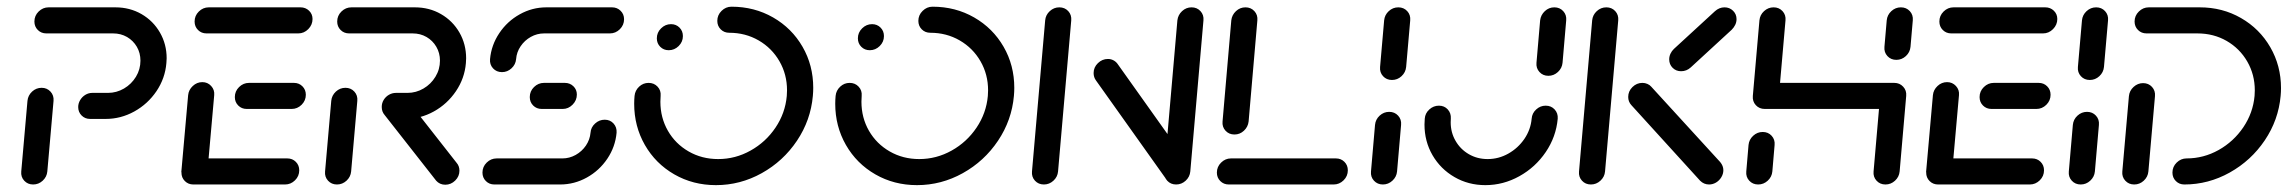

<svg xmlns="http://www.w3.org/2000/svg" viewBox="-20 -540 6706 562"><path d="M77 0Q61.1 0 50.9 -11.1Q40.7 -22.2 42.2 -38.1L60.4 -244.8Q61.9 -260.7 73.9 -271.9Q85.9 -283 101.9 -283Q117.4 -283 127.8 -271.9Q138.1 -260.7 136.7 -244.8L118.5 -38.1Q117 -22.2 105 -11.1Q93 0 77 0ZM208.9 -226.7Q208.9 -237.4 214.6 -247Q220.4 -256.7 229.8 -262.4Q239.3 -268.1 250 -268.1H295.9Q321.1 -268.1 343 -280.9Q364.8 -293.7 378 -315.4Q391.1 -337 391.1 -362.6Q391.1 -384.8 380.6 -403Q370 -421.1 351.9 -431.7Q333.7 -442.2 311.1 -442.2H115.6Q100.7 -442.2 90.7 -452.2Q80.7 -462.2 80.7 -477Q80.7 -494.1 93.1 -506.3Q105.6 -518.5 122.2 -518.5H317.8Q360 -518.5 394.3 -498.7Q428.5 -478.9 448.1 -444.8Q467.8 -410.7 467.8 -369.3Q467.8 -364.8 467 -355.2Q463.3 -310.7 438 -273.1Q412.6 -235.6 373.1 -213.7Q333.7 -191.9 289.3 -191.9H243.7Q228.9 -191.9 218.9 -201.9Q208.9 -211.9 208.9 -226.7Z M510.7 -36.3 530.7 -261.5Q532.2 -277 544.3 -288.3Q556.3 -299.6 572.2 -299.6Q587.8 -299.6 598.1 -288.3Q608.5 -277 607 -261.5L587 -36.3ZM855.9 -41.5Q855.9 -24.4 843.5 -12.2Q831.1 0 814.4 0H545.9Q531.1 0 521.1 -10Q511.1 -20 511.1 -34.8Q511.1 -51.9 523.5 -64.1Q535.9 -76.3 552.2 -76.3H821.1Q835.9 -76.3 845.9 -66.3Q855.9 -56.3 855.9 -41.5ZM667.4 -255.9Q667.4 -273 679.8 -285.2Q692.2 -297.4 708.9 -297.4H840.4Q855.2 -297.4 865.2 -287.4Q875.2 -277.4 875.2 -262.6Q875.2 -245.6 862.8 -233.3Q850.4 -221.1 833.7 -221.1H702.2Q687.4 -221.1 677.4 -231.1Q667.4 -241.1 667.4 -255.9ZM549.6 -477Q549.6 -494.1 562 -506.3Q574.4 -518.5 591.1 -518.5H859.6Q874.4 -518.5 884.6 -508.7Q894.8 -498.9 894.8 -484.4Q894.8 -467.4 882.4 -454.8Q870 -442.2 853 -442.2H584.4Q569.6 -442.2 559.6 -452.2Q549.6 -462.2 549.6 -477Z M966.3 0Q950.4 0 940.2 -11.1Q930 -22.2 931.5 -38.1L949.6 -244.8Q951.1 -260.7 963.1 -271.9Q975.2 -283 991.1 -283Q1007 -283 1017.2 -271.9Q1027.4 -260.7 1025.9 -244.8L1007.8 -38.1Q1006.3 -22.2 994.3 -11.1Q982.2 0 966.3 0ZM1324.8 -40.4Q1324.8 -23.7 1312.4 -11.5Q1300 0.7 1283.3 0.7Q1275.2 0.7 1268.3 -2.4Q1261.5 -5.6 1256.7 -11.1L1105.9 -203.3Q1097.4 -213 1097.4 -226.7Q1097.4 -243.3 1109.8 -255.6Q1122.2 -267.8 1138.9 -267.8Q1147 -267.8 1154.1 -264.6Q1161.1 -261.5 1165.6 -255.9L1316.3 -63.7Q1324.8 -54.1 1324.8 -40.4ZM1097.4 -227.4Q1097.4 -238.1 1103.1 -247.6Q1108.9 -257 1118.5 -262.6Q1128.1 -268.1 1138.9 -268.1H1172.6Q1197.8 -268.1 1219.6 -280.9Q1241.5 -293.7 1254.6 -315.4Q1267.8 -337 1267.8 -362.6Q1267.8 -384.8 1257.2 -403Q1246.7 -421.1 1228.5 -431.7Q1210.4 -442.2 1187.8 -442.2H1001.9Q987 -442.2 977 -452.2Q967 -462.2 967 -477Q967 -494.1 979.4 -506.3Q991.9 -518.5 1008.5 -518.5H1194.4Q1236.7 -518.5 1270.9 -498.7Q1305.2 -478.9 1324.8 -444.8Q1344.4 -410.7 1344.4 -369.3Q1344.4 -364.8 1343.7 -355.2Q1340 -310.7 1314.6 -273.1Q1289.3 -235.6 1249.8 -213.7Q1210.4 -191.9 1165.9 -191.9H1132.6Q1117.8 -191.9 1107.6 -202Q1097.4 -212.2 1097.4 -227.4Z M1750 -189.6Q1765.9 -189.6 1775.9 -178.5Q1785.9 -167.4 1784.8 -151.5Q1781.1 -110.4 1757.8 -75.6Q1734.4 -40.7 1697.8 -20.4Q1661.1 0 1619.6 0H1427Q1412.2 0 1402.2 -10Q1392.2 -20 1392.2 -34.8Q1392.2 -51.9 1404.6 -64.1Q1417 -76.3 1433.7 -76.3H1626.3Q1646.7 -76.3 1665 -86.5Q1683.3 -96.7 1695 -113.9Q1706.7 -131.1 1708.5 -151.5Q1709.6 -167.4 1721.9 -178.5Q1734.1 -189.6 1750 -189.6ZM1668.5 -263.3Q1668.5 -246.3 1656.1 -233.7Q1643.7 -221.1 1627 -221.1H1565.6Q1550.7 -221.1 1540.7 -231.1Q1530.7 -241.1 1530.7 -255.9Q1530.7 -273 1543.1 -285.2Q1555.6 -297.4 1572.2 -297.4H1633.3Q1648.1 -297.4 1658.3 -287.6Q1668.5 -277.8 1668.5 -263.3ZM1449.3 -328.9Q1433.3 -328.9 1423.1 -340Q1413 -351.1 1414.4 -367Q1418.1 -408.1 1441.5 -443Q1464.8 -477.8 1501.3 -498.1Q1537.8 -518.5 1579.3 -518.5H1771.5Q1786.3 -518.5 1796.5 -508.5Q1806.7 -498.5 1806.7 -483.7Q1806.7 -466.7 1794.3 -454.4Q1781.9 -442.2 1765.2 -442.2H1572.6Q1551.9 -442.2 1533.7 -432Q1515.6 -421.9 1503.9 -404.6Q1492.2 -387.4 1490.7 -367Q1489.3 -351.1 1477.2 -340Q1465.2 -328.9 1449.3 -328.9Z M1902.6 -427.8Q1902.6 -444.8 1915 -457Q1927.4 -469.3 1944.1 -469.3Q1958.9 -469.3 1968.9 -459.3Q1978.9 -449.3 1978.9 -434.4Q1978.9 -417.4 1966.5 -405.2Q1954.1 -393 1937.4 -393Q1922.6 -393 1912.6 -403Q1902.6 -413 1902.6 -427.8ZM2079.6 -478.9Q2079.6 -495.9 2092 -508.1Q2104.4 -520.4 2121.1 -520.4Q2188.1 -520.4 2243 -488.9Q2297.8 -457.4 2329.1 -403.1Q2360.4 -348.9 2360.4 -283Q2360.4 -271.5 2359.3 -259.3Q2353 -188.1 2312.8 -128.1Q2272.6 -68.1 2209.6 -33.1Q2146.7 1.9 2075.6 1.9Q2008.5 1.9 1953.7 -29.6Q1898.9 -61.1 1867.6 -115.7Q1836.3 -170.4 1836.3 -236.3Q1836.3 -247.8 1837.4 -259.3Q1838.9 -275.2 1850.7 -286.3Q1862.6 -297.4 1878.5 -297.4Q1894.4 -297.4 1904.8 -286.3Q1915.2 -275.2 1913.7 -259.3Q1913 -248.1 1913 -242.2Q1913 -195.6 1935 -157.2Q1957 -118.9 1995.7 -96.7Q2034.4 -74.4 2082.2 -74.4Q2132.6 -74.4 2177 -99.3Q2221.5 -124.1 2250 -166.5Q2278.5 -208.9 2283 -259.3Q2283.7 -270.4 2283.7 -275.6Q2283.7 -322.2 2261.5 -360.7Q2239.3 -399.3 2200.6 -421.7Q2161.9 -444.1 2114.4 -444.1Q2099.6 -444.1 2089.6 -454.1Q2079.6 -464.1 2079.6 -478.9Z M2491.1 -427.8Q2491.1 -444.8 2503.5 -457Q2515.9 -469.3 2532.6 -469.3Q2547.4 -469.3 2557.4 -459.3Q2567.4 -449.3 2567.4 -434.4Q2567.4 -417.4 2555 -405.2Q2542.6 -393 2525.9 -393Q2511.1 -393 2501.1 -403Q2491.1 -413 2491.1 -427.8ZM2668.1 -478.9Q2668.1 -495.9 2680.6 -508.1Q2693 -520.4 2709.6 -520.4Q2776.7 -520.4 2831.5 -488.9Q2886.3 -457.4 2917.6 -403.1Q2948.9 -348.9 2948.9 -283Q2948.9 -271.5 2947.8 -259.3Q2941.5 -188.1 2901.3 -128.1Q2861.1 -68.1 2798.1 -33.1Q2735.2 1.9 2664.1 1.9Q2597 1.9 2542.2 -29.6Q2487.4 -61.1 2456.1 -115.7Q2424.8 -170.4 2424.8 -236.3Q2424.8 -247.8 2425.9 -259.3Q2427.4 -275.2 2439.3 -286.3Q2451.1 -297.4 2467 -297.4Q2483 -297.4 2493.3 -286.3Q2503.7 -275.2 2502.2 -259.3Q2501.5 -248.1 2501.5 -242.2Q2501.5 -195.6 2523.5 -157.2Q2545.6 -118.9 2584.3 -96.7Q2623 -74.4 2670.7 -74.4Q2721.1 -74.4 2765.6 -99.3Q2810 -124.1 2838.5 -166.5Q2867 -208.9 2871.5 -259.3Q2872.2 -270.4 2872.2 -275.6Q2872.2 -322.2 2850 -360.7Q2827.8 -399.3 2789.1 -421.7Q2750.4 -444.1 2703 -444.1Q2688.1 -444.1 2678.1 -454.1Q2668.1 -464.1 2668.1 -478.9Z M3035.6 0Q3019.6 0 3009.4 -11.1Q2999.3 -22.2 3000.7 -38.1L3039.3 -480.4Q3040.7 -496.3 3052.8 -507.4Q3064.8 -518.5 3080.7 -518.5Q3096.7 -518.5 3106.9 -507.4Q3117 -496.3 3115.6 -480.4L3077 -38.1Q3075.6 -22.2 3063.5 -11.1Q3051.5 0 3035.6 0ZM3181.1 -326.3Q3181.1 -343 3193.7 -355.2Q3206.3 -367.4 3223 -367.4Q3231.5 -367.4 3238.7 -363.7Q3245.9 -360 3250.7 -353.7L3459.6 -60L3397 -10.7L3188.1 -304.4Q3181.1 -313.7 3181.1 -326.3ZM3422.6 0Q3406.7 0 3396.5 -11.1Q3386.3 -22.2 3387.8 -38.1L3426.3 -480.4Q3428.1 -496.3 3440 -507.4Q3451.9 -518.5 3467.8 -518.5Q3483.7 -518.5 3493.9 -507.4Q3504.1 -496.3 3502.6 -480.4L3464.1 -38.1Q3462.6 -22.2 3450.6 -11.1Q3438.5 0 3422.6 0Z M3925.2 -41.5Q3925.2 -24.4 3912.8 -12.2Q3900.4 0 3883.7 0H3576.7Q3561.9 0 3551.9 -10Q3541.9 -20 3541.9 -34.8Q3541.9 -51.9 3554.3 -64.1Q3566.7 -76.3 3583 -76.3H3890.4Q3905.2 -76.3 3915.2 -66.3Q3925.2 -56.3 3925.2 -41.5ZM3593.3 -146.3Q3577.4 -146.3 3567.2 -157.4Q3557 -168.5 3558.5 -184.4L3584.1 -480.4Q3585.9 -496.3 3597.8 -507.4Q3609.6 -518.5 3625.6 -518.5Q3641.5 -518.5 3651.7 -507.4Q3661.9 -496.3 3660.4 -480.4L3634.8 -184.4Q3633 -168.5 3621.1 -157.4Q3609.3 -146.3 3593.3 -146.3Z M4027.8 0Q4011.9 0 4001.7 -11.1Q3991.5 -22.2 3993 -38.1L4004.8 -174.4Q4006.3 -190.4 4018.3 -201.5Q4030.4 -212.6 4046.3 -212.6Q4062.2 -212.6 4072.4 -201.5Q4082.6 -190.4 4081.1 -174.4L4069.3 -38.1Q4067.8 -22.2 4055.7 -11.1Q4043.7 0 4027.8 0ZM4054.4 -305.9Q4038.5 -305.9 4028.3 -317Q4018.1 -328.1 4019.6 -344.1L4031.5 -480.4Q4033 -496.3 4045 -507.4Q4057 -518.5 4073 -518.5Q4088.9 -518.5 4099.1 -507.4Q4109.3 -496.3 4107.8 -480.4L4095.9 -344.1Q4094.4 -328.1 4082.4 -317Q4070.4 -305.9 4054.4 -305.9Z M4504.4 -230.7Q4520.4 -230.7 4530.6 -219.6Q4540.7 -208.5 4539.6 -192.6Q4534.8 -139.6 4504.6 -95Q4474.4 -50.4 4427.4 -24.3Q4380.4 1.9 4327.8 1.9Q4278.1 1.9 4237.4 -21.7Q4196.7 -45.2 4173.1 -85.7Q4149.6 -126.3 4149.6 -175.6Q4149.6 -181.5 4150.4 -192.6Q4151.5 -208.5 4163.7 -219.6Q4175.9 -230.7 4191.9 -230.7Q4207.8 -230.7 4217.8 -219.6Q4227.8 -208.5 4226.7 -192.6Q4226.3 -188.9 4226.3 -181.9Q4226.3 -152.2 4240.6 -127.6Q4254.8 -103 4279.4 -88.7Q4304.1 -74.4 4334.4 -74.4Q4366.7 -74.4 4395 -90.4Q4423.3 -106.3 4441.9 -133.3Q4460.4 -160.4 4463.3 -192.6Q4464.4 -208.5 4476.5 -219.6Q4488.5 -230.7 4504.4 -230.7ZM4512.2 -318.1Q4496.3 -318.1 4486.1 -329.3Q4475.9 -340.4 4477.4 -356.3L4488.1 -480.4Q4490 -496.3 4501.9 -507.4Q4513.7 -518.5 4529.6 -518.5Q4545.6 -518.5 4555.7 -507.4Q4565.9 -496.3 4564.4 -480.4L4553.7 -356.3Q4552.2 -340.4 4540.2 -329.3Q4528.1 -318.1 4512.2 -318.1Z M4636.7 0Q4620.7 0 4610.6 -11.1Q4600.4 -22.2 4601.9 -38.1L4640.4 -480.4Q4641.9 -496.3 4653.9 -507.4Q4665.9 -518.5 4681.9 -518.5Q4697.8 -518.5 4708 -507.4Q4718.1 -496.3 4716.7 -480.4L4678.1 -38.1Q4676.7 -22.2 4664.6 -11.1Q4652.6 0 4636.7 0ZM5024.4 -41.9Q5024.4 -31.1 5018.5 -21.3Q5012.6 -11.5 5003 -5.7Q4993.3 0 4982.6 0Q4967.4 0 4956.3 -11.1L4755.2 -232.2Q4745.9 -242.2 4745.9 -256.3Q4745.9 -273 4758.3 -285.2Q4770.7 -297.4 4787.4 -297.4Q4795.2 -297.4 4802 -294.4Q4808.9 -291.5 4813.3 -286.3L5015.2 -65.6Q5024.4 -54.4 5024.4 -41.9ZM5027.8 -518.5Q5042.6 -518.5 5052.8 -508.5Q5063 -498.5 5063 -484.1Q5063 -475.2 5059.1 -467.2Q5055.2 -459.3 5048.9 -453L4928.9 -342.6Q4916.7 -331.5 4900.7 -331.5Q4885.9 -331.5 4875.9 -341.5Q4865.9 -351.5 4865.9 -366.3Q4865.9 -374.8 4869.6 -382.8Q4873.3 -390.7 4879.6 -396.7L4999.6 -507Q5012.2 -518.5 5027.8 -518.5Z M5126.3 0Q5110.4 0 5100.2 -11.1Q5090 -22.2 5091.5 -38.1L5098.1 -115.6Q5099.6 -131.5 5111.7 -142.6Q5123.7 -153.7 5139.6 -153.7Q5155.6 -153.7 5165.7 -142.6Q5175.9 -131.5 5174.4 -115.6L5167.8 -38.1Q5166.3 -22.2 5154.3 -11.1Q5142.2 0 5126.3 0ZM5171.5 -518.5Q5187.4 -518.5 5197.6 -507.4Q5207.8 -496.3 5206.3 -480.4L5187 -259.3Q5185.6 -243.3 5173.5 -232.2Q5161.5 -221.1 5145.6 -221.1Q5129.6 -221.1 5119.4 -232.2Q5109.3 -243.3 5110.7 -259.3L5130 -480.4Q5131.5 -496.3 5143.5 -507.4Q5155.6 -518.5 5171.5 -518.5ZM5518.1 -221.1H5145.6L5152.2 -297.4H5524.8ZM5524.8 -297.4Q5540.4 -297.4 5550.7 -286.3Q5561.1 -275.2 5559.6 -259.3L5540.4 -38.1Q5538.9 -22.2 5526.9 -11.1Q5514.8 0 5498.9 0Q5483 0 5472.8 -11.1Q5462.6 -22.2 5464.1 -38.1L5483.3 -259.3Q5484.8 -275.2 5496.9 -286.3Q5508.9 -297.4 5524.8 -297.4ZM5530.7 -364.8Q5514.8 -364.8 5504.6 -375.9Q5494.4 -387 5495.9 -403L5502.6 -480.4Q5504.1 -496.3 5516.1 -507.4Q5528.1 -518.5 5544.1 -518.5Q5560 -518.5 5570.2 -507.4Q5580.4 -496.3 5578.9 -480.4L5572.2 -403Q5570.7 -387 5558.7 -375.9Q5546.7 -364.8 5530.7 -364.8Z M5617.8 -36.3 5637.8 -261.5Q5639.3 -277 5651.3 -288.3Q5663.3 -299.6 5679.3 -299.6Q5694.8 -299.6 5705.2 -288.3Q5715.6 -277 5714.1 -261.5L5694.1 -36.3ZM5963 -41.5Q5963 -24.4 5950.6 -12.2Q5938.1 0 5921.5 0H5653Q5638.1 0 5628.1 -10Q5618.1 -20 5618.1 -34.8Q5618.1 -51.9 5630.6 -64.1Q5643 -76.3 5659.3 -76.3H5928.1Q5943 -76.3 5953 -66.3Q5963 -56.3 5963 -41.5ZM5774.4 -255.9Q5774.4 -273 5786.9 -285.2Q5799.3 -297.4 5815.9 -297.4H5947.4Q5962.2 -297.4 5972.2 -287.4Q5982.2 -277.4 5982.2 -262.6Q5982.2 -245.6 5969.8 -233.3Q5957.4 -221.1 5940.7 -221.1H5809.3Q5794.4 -221.1 5784.4 -231.1Q5774.4 -241.1 5774.4 -255.9ZM5656.7 -477Q5656.7 -494.1 5669.1 -506.3Q5681.5 -518.5 5698.1 -518.5H5966.7Q5981.5 -518.5 5991.7 -508.7Q6001.9 -498.9 6001.9 -484.4Q6001.9 -467.4 5989.4 -454.8Q5977 -442.2 5960 -442.2H5691.5Q5676.7 -442.2 5666.7 -452.2Q5656.7 -462.2 5656.7 -477Z M6070.4 0Q6054.4 0 6044.3 -11.1Q6034.1 -22.2 6035.6 -38.1L6047.4 -174.4Q6048.9 -190.4 6060.9 -201.5Q6073 -212.6 6088.9 -212.6Q6104.8 -212.6 6115 -201.5Q6125.2 -190.4 6123.7 -174.4L6111.9 -38.1Q6110.4 -22.2 6098.3 -11.1Q6086.3 0 6070.4 0ZM6097 -305.9Q6081.1 -305.9 6070.9 -317Q6060.7 -328.1 6062.2 -344.1L6074.1 -480.4Q6075.6 -496.3 6087.6 -507.4Q6099.6 -518.5 6115.6 -518.5Q6131.5 -518.5 6141.7 -507.4Q6151.9 -496.3 6150.4 -480.4L6138.5 -344.1Q6137 -328.1 6125 -317Q6113 -305.9 6097 -305.9Z M6253 -296.7Q6268.9 -296.7 6279.1 -285.6Q6289.3 -274.4 6287.8 -258.5L6268.5 -38.1Q6267 -22.2 6255 -11.1Q6243 0 6227 0Q6211.1 0 6200.9 -11.1Q6190.7 -22.2 6192.2 -38.1L6211.5 -258.5Q6213 -274.4 6225.2 -285.6Q6237.4 -296.7 6253 -296.7ZM6338.9 -34.8Q6338.9 -51.9 6351.3 -64.1Q6363.7 -76.3 6380.4 -76.3Q6430 -76.3 6474.1 -100.9Q6518.1 -125.6 6546.5 -167.6Q6574.8 -209.6 6579.3 -259.3Q6580 -270.4 6580 -275.6Q6580 -321.5 6558 -359.8Q6535.9 -398.1 6497.6 -420.2Q6459.3 -442.2 6412.2 -442.2H6263Q6248.1 -442.2 6238.1 -452.2Q6228.1 -462.2 6228.1 -477Q6228.1 -494.1 6240.6 -506.3Q6253 -518.5 6269.6 -518.5H6418.9Q6485.2 -518.5 6539.6 -487.2Q6594.1 -455.9 6625.4 -401.7Q6656.7 -347.4 6656.7 -282.2Q6656.7 -271.1 6655.6 -259.3Q6649.3 -188.9 6609.3 -129.4Q6569.3 -70 6506.7 -35Q6444.1 0 6373.7 0Q6358.9 0 6348.9 -10Q6338.9 -20 6338.9 -34.8Z"/></svg>

Font: 26F Galaxy Sans
Style: Bold Italic
Weight: 700
Italic angle: -5°
Designer: C₂₉H₂₅N₃O₅
Version: Version 1.200